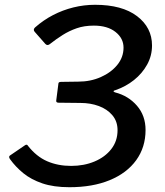

<svg xmlns="http://www.w3.org/2000/svg" viewBox="-20 -772 689 802"><path d="M125 -639Q117 -648 126 -657Q161 -688 201.5 -709Q242 -730 286.5 -741Q331 -752 377 -752Q490 -752 552.5 -704.5Q615 -657 615 -582Q615 -539 594.5 -502Q574 -465 539.5 -437.5Q505 -410 461 -395Q455 -394 454.5 -391Q454 -388 461 -386Q516 -372 552 -330.5Q588 -289 588 -229Q588 -157 549 -103Q510 -49 438.5 -19.5Q367 10 270 10Q204 10 157 -6Q110 -22 77.5 -48.5Q45 -75 22 -107Q15 -117 21 -122L84 -165Q88 -168 91.5 -167.5Q95 -167 96 -164Q132 -118 177 -98.5Q222 -79 277 -79Q331 -79 375 -97.5Q419 -116 445 -149.5Q471 -183 471 -228Q471 -265 449.5 -290.5Q428 -316 393 -329Q358 -342 316 -342L225 -343Q213 -343 215 -353L224 -423Q224 -430 236 -430L307 -431Q358 -431 401 -450Q444 -469 470 -501Q496 -533 496 -573Q496 -612 462.5 -638.5Q429 -665 372 -665Q332 -665 300.5 -654Q269 -643 242 -626Q215 -609 187 -587Q177 -580 169 -589L125 -639Z"/></svg>

Font: Libre Franklin Medium
Style: Italic
Weight: 500
Italic angle: -8°
Designer: Pablo Impallari, Rodrigo Fuenzalida, Nhung Nguyen
Foundry: Impallari Type
Version: Version 3.000